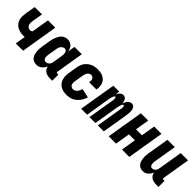

<svg xmlns="http://www.w3.org/2000/svg" viewBox="222 -1538 2557 2557"><g transform="rotate(45 1500.0 -260.0)"><path d="M250 0 274 -144Q270 -143 266.5 -143Q263 -143 259 -143Q227 -143 195 -148.5Q163 -154 136 -168.5Q109 -183 90 -207Q71 -231 62.5 -261.5Q54 -292 56.5 -325Q59 -358 64 -391L86 -520H224L199 -372Q196 -352 195.5 -332.5Q195 -313 202 -296Q209 -279 224.5 -268Q240 -257 260 -257Q269 -257 278.5 -261Q288 -265 295 -272L336 -520H474L388 0Z M643 8Q617 8 594 -1.5Q571 -11 556 -29.5Q541 -48 533.5 -72Q526 -96 523.5 -121Q521 -146 522.5 -172Q524 -198 529 -225L549 -345Q552 -365 557.5 -385.5Q563 -406 571.5 -426Q580 -446 592 -465Q604 -484 621 -498.5Q638 -513 659 -520.5Q680 -528 701 -528Q724 -528 745.5 -520Q767 -512 782.5 -496.5Q798 -481 806.5 -460Q815 -439 819 -416L836 -520H974L909 -126Q908 -122 908.5 -118Q909 -114 911.5 -111Q914 -108 917.5 -107Q921 -106 925 -106H945V8H906Q882 8 859 4Q836 0 816.5 -11.5Q797 -23 784 -42Q771 -61 769 -85Q760 -66 747.5 -48.5Q735 -31 719 -18Q703 -5 682.5 1.5Q662 8 643 8ZM704 -106Q717 -106 731 -111Q745 -116 755 -126.5Q765 -137 771 -150.5Q777 -164 779 -178L799 -298Q801 -310 802.5 -321.5Q804 -333 804 -345Q804 -357 802.5 -368.5Q801 -380 796.5 -390Q792 -400 782.5 -407Q773 -414 761 -414Q746 -414 731.5 -406Q717 -398 706.5 -385Q696 -372 691 -356.5Q686 -341 684 -326L664 -206Q662 -195 661.5 -184.5Q661 -174 661 -163.5Q661 -153 663.5 -143Q666 -133 670.5 -124.5Q675 -116 684 -111Q693 -106 704 -106Z M1211 8Q1181 8 1151.5 2Q1122 -4 1098 -18.5Q1074 -33 1057 -55.5Q1040 -78 1032 -106Q1024 -134 1024 -164Q1024 -194 1029 -225L1049 -345Q1053 -369 1061.5 -394Q1070 -419 1085 -441Q1100 -463 1121.5 -480.5Q1143 -498 1167 -509Q1191 -520 1216.5 -524Q1242 -528 1267 -528Q1294 -528 1320 -524Q1346 -520 1368.5 -508.5Q1391 -497 1408.5 -479Q1426 -461 1435.5 -438Q1445 -415 1447.5 -388.5Q1450 -362 1445 -335L1444 -325H1307V-329Q1310 -344 1309.5 -359Q1309 -374 1303 -386.5Q1297 -399 1284.5 -406.5Q1272 -414 1257 -414Q1242 -414 1227.5 -405.5Q1213 -397 1204.5 -384Q1196 -371 1191 -356Q1186 -341 1184 -326L1164 -206Q1161 -188 1161 -170.5Q1161 -153 1167.5 -138Q1174 -123 1188.5 -114.5Q1203 -106 1221 -106Q1237 -106 1253 -114.5Q1269 -123 1280 -137Q1291 -151 1298 -167Q1305 -183 1309 -199L1437 -171Q1430 -147 1418.5 -123.5Q1407 -100 1391 -79Q1375 -58 1354.5 -40.5Q1334 -23 1310 -12Q1286 -1 1261 3.5Q1236 8 1211 8Z M1481 0 1567 -520H1679L1669 -459Q1675 -472 1683 -484Q1691 -496 1701.5 -506.5Q1712 -517 1725.5 -522.5Q1739 -528 1753 -528Q1769 -528 1782.5 -519.5Q1796 -511 1803.5 -497.5Q1811 -484 1814 -468Q1817 -452 1817 -436Q1823 -452 1830.5 -467.5Q1838 -483 1849.5 -497Q1861 -511 1877 -519.5Q1893 -528 1909 -528Q1926 -528 1939.5 -519.5Q1953 -511 1960.5 -497Q1968 -483 1970.5 -467Q1973 -451 1973.5 -434.5Q1974 -418 1972 -401.5Q1970 -385 1968 -368L1907 0H1795L1859 -387Q1860 -394 1860 -401Q1860 -408 1859.5 -415Q1859 -422 1855.5 -428.5Q1852 -435 1845 -435Q1837 -435 1832 -427Q1827 -419 1824 -411.5Q1821 -404 1818.5 -396Q1816 -388 1814 -380.5Q1812 -373 1810.5 -365Q1809 -357 1807 -349L1750 0H1638L1702 -387Q1703 -394 1703 -401Q1703 -408 1702.5 -415Q1702 -422 1699 -428.5Q1696 -435 1688 -435Q1681 -435 1675.5 -427Q1670 -419 1667 -411.5Q1664 -404 1661.5 -396Q1659 -388 1657 -380.5Q1655 -373 1653.5 -365Q1652 -357 1650 -349L1593 0Z M2000 0 2086 -520H2224L2191 -323H2303L2336 -520H2474L2388 0H2250L2284 -209H2172L2138 0Z M2647 8Q2621 8 2598.5 -2Q2576 -12 2561.5 -31Q2547 -50 2540 -73.5Q2533 -97 2530.5 -122Q2528 -147 2530.5 -173Q2533 -199 2537 -225L2586 -520H2724L2672 -206Q2670 -195 2669 -185Q2668 -175 2668 -164.5Q2668 -154 2670 -144Q2672 -134 2676.5 -125.5Q2681 -117 2689 -111.5Q2697 -106 2708 -106Q2721 -106 2734.5 -111.5Q2748 -117 2757.5 -127.5Q2767 -138 2772 -151Q2777 -164 2779 -178L2836 -520H2974L2909 -126Q2908 -122 2908.5 -118Q2909 -114 2911.5 -111Q2914 -108 2917.5 -107Q2921 -106 2925 -106H2945V8H2906Q2882 8 2859 4Q2836 0 2816.5 -11.5Q2797 -23 2784.5 -42Q2772 -61 2769 -84Q2760 -66 2748 -49Q2736 -32 2720.5 -18.5Q2705 -5 2685.5 1.5Q2666 8 2647 8Z"/></g></svg>

Font: Iosevka Heavy
Style: Italic
Weight: 900
Italic angle: -9°
Monospace: yes
Designer: Belleve Invis
Foundry: Belleve Invis
Version: Version 32.5.0; ttfautohint (v1.8.4)